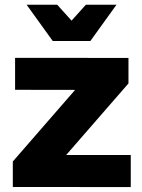

<svg xmlns="http://www.w3.org/2000/svg" viewBox="-20 -782 595 803"><path d="M43.1 -540.1 517.3 -539.7V-433.1L256.7 -133.7H526.9V0.4L33.6 0V-106.6L294.1 -406L43.1 -406.4ZM357.9 -610.4H200.7L91.4 -762.1H219.4L325.3 -644.7H233.3L339.1 -762.1H467.1Z"/></svg>

Font: Alexandria
Style: Regular
Weight: 400
Designer: Mohamed Gaber
Foundry: Kief Type Foundry
Version: Version 5.100